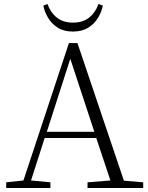

<svg xmlns="http://www.w3.org/2000/svg" viewBox="-20 -947 747 967"><path d="M198.2 -918.9 219.2 -926.8Q233.9 -884.3 266.1 -858.6Q298.3 -833 347.2 -833Q397.5 -833 429.2 -858.6Q460.9 -884.3 476.1 -926.8L498 -918.9Q492.2 -888.2 474.1 -857.9Q456.1 -827.6 424.8 -807.9Q393.6 -788.1 347.2 -788.1Q301.3 -788.1 270.5 -807.9Q239.7 -827.6 221.9 -857.9Q204.1 -888.2 198.2 -918.9ZM334 -650.9 215.8 -283.2H455.1ZM420.9 0V-28.8L536.1 -38.1L464.8 -252H205.1L136.2 -38.1L233.9 -28.8V0H11.2V-28.8L98.1 -38.1L327.1 -730H370.1L604 -37.1L701.2 -28.8V0Z"/></svg>

Font: Source Han Serif TW ExtraLight
Style: Regular
Weight: 250
Designer: Ryoko NISHIZUKA Ë•øÂ°öÊ∂ºÂ≠ê (kana & ideographs); Frank Grie√ühammer (Latin, Greek & Cyrillic); Wenlong ZHANG Âº†ÊñáÈæô 
Foundry: Adobe
Version: Version 2.003;hotconv 1.1.1;makeotfexe 2.6.0